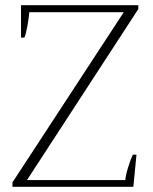

<svg xmlns="http://www.w3.org/2000/svg" viewBox="-20 -720 591 740"><path d="M28 -17 457 -673H93Q91 -650 85.5 -619Q80 -588 74 -575H61V-700H513V-685L84 -26H463Q464 -43 474 -75.5Q484 -108 492 -124H506L494 0H28Z"/></svg>

Font: Trirong ExtraLight
Style: Regular
Weight: 275
Designer: Katatrad Team
Foundry: CadsonDemak
Version: Version 1.001